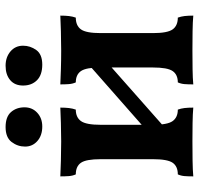

<svg xmlns="http://www.w3.org/2000/svg" viewBox="-32 -660 695 670"><g transform="rotate(-90 315.0 -324.5)"><path d="M356 3Q356 -15 357 -27.5Q358 -40 363 -51Q390 -51 402.5 -69Q415 -87 415 -138V-320Q415 -371 402.5 -389Q390 -407 363 -407Q358 -418 357 -431Q356 -444 356 -461Q377 -460 408.5 -459Q440 -458 474 -458Q509 -458 541.5 -459Q574 -460 596 -461Q596 -444 594.5 -431Q593 -418 589 -407Q561 -407 548 -389Q535 -371 535 -320V-138Q535 -87 548 -69Q561 -51 589 -51Q593 -40 594.5 -27.5Q596 -15 596 3Q574 1 541.5 0.5Q509 0 474 0Q440 0 408.5 0.5Q377 1 356 3ZM35 3Q35 -15 36 -27.5Q37 -40 42 -51Q70 -51 82.5 -69Q95 -87 95 -138V-320Q95 -371 82.5 -389Q70 -407 42 -407Q37 -418 36 -431Q35 -444 35 -461Q57 -460 89.5 -459Q122 -458 157 -458Q190 -458 221.5 -459Q253 -460 275 -461Q275 -444 273.5 -431Q272 -418 268 -407Q241 -407 228 -389Q215 -371 215 -320V-138Q215 -87 228 -69Q241 -51 268 -51Q272 -40 273.5 -27.5Q275 -15 275 3Q253 1 221.5 0.5Q190 0 157 0Q122 0 89.5 0.5Q57 1 35 3ZM191 -84V-156L440 -375V-304ZM425 -524Q389 -524 370.5 -542.5Q352 -561 352 -591Q352 -620 371 -636Q390 -652 421 -652Q451 -652 471 -635Q491 -618 491 -591Q491 -566 476 -545Q461 -524 425 -524ZM209 -524Q178 -524 158.5 -541Q139 -558 139 -584Q139 -610 155 -631Q171 -652 207 -652Q243 -652 259.5 -633Q276 -614 276 -586Q276 -559 257 -541.5Q238 -524 209 -524Z"/></g></svg>

Font: Vollkorn SemiBold
Style: Regular
Weight: 600
Designer: Friedrich Althausen
Foundry: Friedrich Althausen
Version: Version 5.000